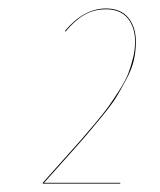

<svg xmlns="http://www.w3.org/2000/svg" viewBox="-20 -754 380 456"><path d="M231.9 -733.9Q266.6 -733.9 284.7 -711.9Q302.7 -689.9 302.7 -654.8Q302.7 -632.8 297.9 -611.3Q293 -589.8 279.8 -565.2Q266.6 -540.5 255.9 -522.9Q245.1 -505.4 220.2 -475.1Q195.3 -444.8 181.6 -429Q168 -413.1 133.8 -375Q99.6 -336.9 84.5 -319.8H265.6V-317.9H81.5V-319.8Q96.7 -336.9 126.2 -369.9Q155.8 -402.8 168.9 -417.7Q182.1 -432.6 205.1 -460Q228 -487.3 238.5 -502.2Q249 -517.1 263.7 -540Q278.3 -563 284.7 -579.6Q291 -596.2 295.9 -616Q300.8 -635.7 300.8 -654.8Q300.8 -689.5 283.2 -710.7Q265.6 -731.9 231.9 -731.9Q203.6 -731.9 180.9 -719Q158.2 -706.1 135.7 -679.2L133.8 -680.2Q179.2 -733.9 231.9 -733.9Z"/></svg>

Font: Fira Sans Compressed Two
Style: Italic
Weight: 100
Width: 3
Italic angle: -8°
Designer: Carrois Corporate & Edenspiekermann AG
Foundry: Carrois Corporate GbR & Edenspiekermann AG
Version: Version 4.203;PS 004.203;hotconv 1.0.88;makeotf.lib2.5.64775